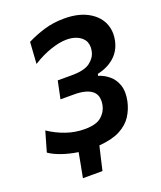

<svg xmlns="http://www.w3.org/2000/svg" viewBox="-158 -826 904 1079"><g transform="rotate(-20 293.5 -287.0)"><path d="M149 152.5 163 79.5Q170 43 176.5 6.5Q123.5 -1.5 78.8 -17.2Q34 -33 7.5 -52L42 -172Q88.5 -140.5 142.5 -121.8Q196.5 -103 254 -103Q322 -103 353.2 -129.5Q384.5 -156 392.5 -194Q395.5 -209 395.5 -221.5Q395.5 -259 370.5 -279.5Q336.5 -307 263.5 -307H182L204 -412.5H288Q363 -412.5 397 -437.8Q431 -463 439 -499Q442 -513 442 -525.5Q442 -560 418 -581.5Q384.5 -611 327.5 -611Q287 -611 233.5 -593.2Q180 -575.5 123.5 -540L132 -669Q178 -692.5 234.2 -709.8Q290.5 -727 356 -727Q437.5 -727 492.8 -698Q548 -669 572 -620Q587 -588 587 -552Q587 -532 582.5 -511Q570 -453.5 529 -418Q488 -382.5 428.5 -370L425.5 -359Q459.5 -349 488 -325.2Q516.5 -301.5 530 -262.5Q537 -241.5 537 -216Q537 -193.5 531.5 -167Q521.5 -121.5 496.8 -83.2Q472 -45 424.5 -20Q377 5 299 11Q290.5 46.5 282.2 82Q274 117.5 266 152.5Z"/></g></svg>

Font: Heraclito SemiBold
Style: Italic
Weight: 600
Italic angle: -12°
Designer: Kostas Bartsokas (font) & Cristiano Sobral (main changes)
Foundry: Kostas Bartsokas (font) & Cristiano Sobral (main changes)
Version: Version 1.00;July 8, 2020;FontCreator 13.0.0.2655 64-bit